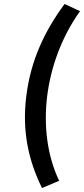

<svg xmlns="http://www.w3.org/2000/svg" viewBox="-20 -756 419 956"><path d="M188 178 190 180 275 144 273 141C214 15 197 -133 215 -278C233 -423 287 -571 376 -697L379 -700L302 -736L300 -734C200 -598 133 -454 111 -278C89 -102 122 42 188 178Z"/></svg>

Font: Falling Sky
Style: MedObl
Weight: 500
Designer: Paul D. Hunt
Foundry: Adobe Systems Incorporated
Version: Version 1.02